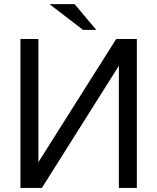

<svg xmlns="http://www.w3.org/2000/svg" viewBox="-20 -920 770 940"><path d="M345.2 -899.9 451.2 -773.9H386.2L222.2 -899.9ZM80.1 -729H168V-126L548.8 -729H649.9V0H562V-598.1L185.1 0H80.1Z"/></svg>

Font: Miedinger*
Style: Book
Weight: 400
Version: Version 001.000